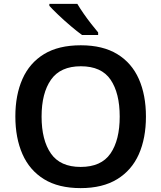

<svg xmlns="http://www.w3.org/2000/svg" viewBox="-20 -958 830 988"><path d="M731 -358Q731 -247 694.5 -164.5Q658 -82 583 -36Q508 10 395 10Q281 10 206.5 -36Q132 -82 95.5 -165Q59 -248 59 -359Q59 -469 95.5 -551.5Q132 -634 206.5 -679.5Q281 -725 396 -725Q509 -725 583.5 -679.5Q658 -634 694.5 -551.5Q731 -469 731 -358ZM194 -358Q194 -237 242 -168Q290 -99 395 -99Q501 -99 548.5 -168Q596 -237 596 -358Q596 -479 549 -548Q502 -617 396 -617Q291 -617 242.5 -548Q194 -479 194 -358ZM378 -938Q391 -916 410 -888.5Q429 -861 449.5 -835Q470 -809 485 -791V-778H402Q377 -796 344 -824Q311 -852 280.5 -881Q250 -910 234 -928V-938Z"/></svg>

Font: Noto Sans Bassa Vah SemiBold
Style: Regular
Weight: 600
Designer: Monotype Design Team
Foundry: Monotype Imaging Inc.
Version: Version 2.002; ttfautohint (v1.8.4.7-5d5b)